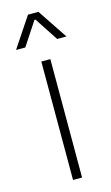

<svg xmlns="http://www.w3.org/2000/svg" viewBox="-111 -738 449 780"><g transform="rotate(-15 114.0 -348.0)"><path d="M95 -498H133V0H95ZM92 -696H136L220 -570H181L116 -669H112L47 -570H8Z"/></g></svg>

Font: Chakra Petch ExtraLight
Style: Regular
Weight: 275
Designer: Katatrad Aksorn Co.,Ltd.
Foundry: Cadson Demak Co.,Ltd.
Version: Version 1.000; ttfautohint (v1.6)